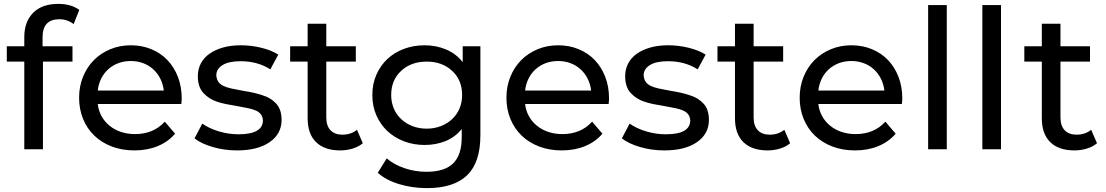

<svg xmlns="http://www.w3.org/2000/svg" viewBox="-20 -768 5690 988"><path d="M199 -576V-530H353V-451H201V0H105V-451H15V-530H105V-577Q105 -656 150.5 -702Q196 -748 280 -748Q346 -748 388 -717L359 -644Q327 -669 285 -669Q199 -669 199 -576Z M913 -233H483Q487 -198 503 -169.5Q519 -141 544.5 -120.5Q570 -100 603 -89Q636 -78 675 -78Q770 -78 828 -142L881 -80Q845 -38 791.5 -16Q738 6 672 6Q608 6 555.5 -14Q503 -34 465.5 -70Q428 -106 407.5 -156Q387 -206 387 -265Q387 -323 407 -372.5Q427 -422 462.5 -458Q498 -494 547 -514.5Q596 -535 653 -535Q710 -535 758.5 -515Q807 -495 841.5 -459Q876 -423 895.5 -372.5Q915 -322 915 -262Q915 -257 914.5 -249.5Q914 -242 913 -233ZM483 -302H823Q819 -335 805 -363Q791 -391 768.5 -411.5Q746 -432 716.5 -443Q687 -454 653 -454Q618 -454 589 -443Q560 -432 537.5 -412Q515 -392 501 -364Q487 -336 483 -302Z M981 -56 1021 -132Q1056 -107 1106 -92Q1156 -77 1207 -77Q1333 -77 1333 -149Q1331 -168 1322.5 -179.5Q1314 -191 1298 -198.5Q1282 -206 1258 -211Q1234 -216 1201 -222Q1169 -227 1142.5 -232.5Q1116 -238 1096 -245Q1056 -258 1027 -289Q998 -320 998 -376Q998 -412 1013.5 -441.5Q1029 -471 1058 -491.5Q1087 -512 1127.5 -523.5Q1168 -535 1219 -535Q1273 -535 1325.5 -522Q1378 -509 1412 -487L1371 -411Q1306 -453 1218 -453Q1157 -453 1125 -433Q1093 -413 1093 -380Q1095 -359 1104 -346.5Q1113 -334 1129.5 -326Q1146 -318 1171 -312.5Q1196 -307 1230 -301Q1294 -291 1333 -277Q1373 -265 1401 -235Q1429 -205 1429 -151Q1429 -79 1367.5 -36.5Q1306 6 1200 6Q1134 6 1074.5 -11.5Q1015 -29 981 -56Z M1847 -31Q1826 -13 1795 -3.5Q1764 6 1731 6Q1650 6 1606.5 -36.5Q1563 -79 1563 -160V-451H1473V-530H1563V-646H1659V-530H1811V-451H1659V-164Q1659 -121 1680.5 -98Q1702 -75 1742 -75Q1786 -75 1817 -100Z M2452 -530V-72Q2452 68 2383.5 134Q2315 200 2177 200Q2102 200 2034 179.5Q1966 159 1924 121L1970 47Q2007 79 2061.5 97.5Q2116 116 2174 116Q2268 116 2312 72.5Q2356 29 2356 -62V-104Q2322 -62 2272.5 -42Q2223 -22 2165 -22Q2108 -22 2058.5 -41Q2009 -60 1973 -94Q1937 -128 1916.5 -175Q1896 -222 1896 -279Q1896 -336 1916.5 -383Q1937 -430 1973 -464Q2009 -498 2058.5 -516.5Q2108 -535 2165 -535Q2225 -535 2276.5 -513Q2328 -491 2361 -448V-530ZM2358 -279Q2358 -356 2307 -403Q2256 -451 2176 -451Q2095 -451 2044 -403Q1993 -356 1993 -279Q1993 -241 2006.5 -209.5Q2020 -178 2044.5 -155Q2069 -132 2102.5 -119Q2136 -106 2176 -106Q2215 -106 2248.5 -119Q2282 -132 2306.5 -155Q2331 -178 2344.5 -209.5Q2358 -241 2358 -279Z M3112 -233H2682Q2686 -198 2702 -169.5Q2718 -141 2743.5 -120.5Q2769 -100 2802 -89Q2835 -78 2874 -78Q2969 -78 3027 -142L3080 -80Q3044 -38 2990.5 -16Q2937 6 2871 6Q2807 6 2754.5 -14Q2702 -34 2664.5 -70Q2627 -106 2606.5 -156Q2586 -206 2586 -265Q2586 -323 2606 -372.5Q2626 -422 2661.5 -458Q2697 -494 2746 -514.5Q2795 -535 2852 -535Q2909 -535 2957.5 -515Q3006 -495 3040.5 -459Q3075 -423 3094.5 -372.5Q3114 -322 3114 -262Q3114 -257 3113.5 -249.5Q3113 -242 3112 -233ZM2682 -302H3022Q3018 -335 3004 -363Q2990 -391 2967.5 -411.5Q2945 -432 2915.5 -443Q2886 -454 2852 -454Q2817 -454 2788 -443Q2759 -432 2736.5 -412Q2714 -392 2700 -364Q2686 -336 2682 -302Z M3180 -56 3220 -132Q3255 -107 3305 -92Q3355 -77 3406 -77Q3532 -77 3532 -149Q3530 -168 3521.5 -179.5Q3513 -191 3497 -198.5Q3481 -206 3457 -211Q3433 -216 3400 -222Q3368 -227 3341.5 -232.5Q3315 -238 3295 -245Q3255 -258 3226 -289Q3197 -320 3197 -376Q3197 -412 3212.5 -441.5Q3228 -471 3257 -491.5Q3286 -512 3326.5 -523.5Q3367 -535 3418 -535Q3472 -535 3524.5 -522Q3577 -509 3611 -487L3570 -411Q3505 -453 3417 -453Q3356 -453 3324 -433Q3292 -413 3292 -380Q3294 -359 3303 -346.5Q3312 -334 3328.5 -326Q3345 -318 3370 -312.5Q3395 -307 3429 -301Q3493 -291 3532 -277Q3572 -265 3600 -235Q3628 -205 3628 -151Q3628 -79 3566.5 -36.5Q3505 6 3399 6Q3333 6 3273.5 -11.5Q3214 -29 3180 -56Z M4046 -31Q4025 -13 3994 -3.5Q3963 6 3930 6Q3849 6 3805.5 -36.5Q3762 -79 3762 -160V-451H3672V-530H3762V-646H3858V-530H4010V-451H3858V-164Q3858 -121 3879.5 -98Q3901 -75 3941 -75Q3985 -75 4016 -100Z M4621 -233H4191Q4195 -198 4211 -169.5Q4227 -141 4252.5 -120.5Q4278 -100 4311 -89Q4344 -78 4383 -78Q4478 -78 4536 -142L4589 -80Q4553 -38 4499.5 -16Q4446 6 4380 6Q4316 6 4263.5 -14Q4211 -34 4173.5 -70Q4136 -106 4115.5 -156Q4095 -206 4095 -265Q4095 -323 4115 -372.5Q4135 -422 4170.5 -458Q4206 -494 4255 -514.5Q4304 -535 4361 -535Q4418 -535 4466.5 -515Q4515 -495 4549.5 -459Q4584 -423 4603.5 -372.5Q4623 -322 4623 -262Q4623 -257 4622.5 -249.5Q4622 -242 4621 -233ZM4191 -302H4531Q4527 -335 4513 -363Q4499 -391 4476.5 -411.5Q4454 -432 4424.5 -443Q4395 -454 4361 -454Q4326 -454 4297 -443Q4268 -432 4245.5 -412Q4223 -392 4209 -364Q4195 -336 4191 -302Z M4756 -742H4852V0H4756Z M5035 -742H5131V0H5035Z M5625 -31Q5604 -13 5573 -3.5Q5542 6 5509 6Q5428 6 5384.5 -36.5Q5341 -79 5341 -160V-451H5251V-530H5341V-646H5437V-530H5589V-451H5437V-164Q5437 -121 5458.5 -98Q5480 -75 5520 -75Q5564 -75 5595 -100Z"/></svg>

Font: CMG Sans Medium
Style: Regular
Weight: 500
Designer: Julieta Ulanovsky
Foundry: Julieta Ulanovsky
Version: Version 7.200